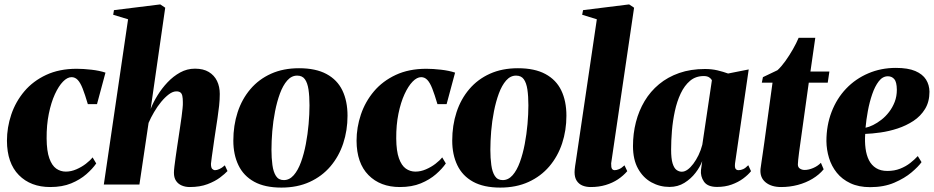

<svg xmlns="http://www.w3.org/2000/svg" viewBox="-20 -837 4236 871"><path d="M208 11.5Q119 11.5 65.5 -42.8Q12 -97 11.5 -198.5Q11.5 -259 31.2 -317.5Q51 -376 90.5 -422.8Q130 -469.5 189.5 -497.2Q249 -525 328 -525Q357.5 -525 394.8 -520.8Q432 -516.5 458.5 -507.5L420 -364.5H378.5Q365.5 -408.5 355 -435.2Q344.5 -462 332.5 -474.5Q320.5 -487 304.5 -487Q285.5 -487 265.8 -466.8Q246 -446.5 229 -409.5Q212 -372.5 201.5 -321.2Q191 -270 191.5 -208.5Q192 -151.5 203.8 -118.8Q215.5 -86 235 -72.2Q254.5 -58.5 278.5 -58.5Q302.5 -58.5 326.2 -68.8Q350 -79 369.5 -94Q389 -109 400 -123L416.5 -95.5Q400 -71.5 371.8 -46.8Q343.5 -22 303 -5.2Q262.5 11.5 208 11.5Z M840.5 11.5Q821 11.5 804.5 4.5Q788 -2.5 778.5 -16.8Q769 -31 769 -53.5Q769 -63 771.2 -81.8Q773.5 -100.5 776.8 -124.2Q780 -148 783.8 -172.5Q787.5 -197 790.5 -217Q794 -241 797.5 -264Q801 -287 803.8 -307.8Q806.5 -328.5 808.2 -345.5Q810 -362.5 809.5 -373.5Q809.5 -390.5 807.2 -401.5Q805 -412.5 798.5 -417.5Q792 -422.5 780 -422.5Q764 -422.5 746.2 -409.2Q728.5 -396 711 -374.8Q693.5 -353.5 678.8 -328.2Q664 -303 654 -279.5L612.5 0H451L561 -749.5L493.5 -770L497 -791L707 -817L729.5 -802L663.5 -343Q675 -372.5 694.5 -404.2Q714 -436 740 -463.5Q766 -491 797.2 -508.2Q828.5 -525.5 864.5 -525.5Q902.5 -525.5 927.2 -510.5Q952 -495.5 964.5 -469.8Q977 -444 977 -411Q977 -384.5 974 -357Q971 -329.5 966.8 -301.8Q962.5 -274 958.5 -247Q955.5 -228.5 952.5 -207.2Q949.5 -186 946.5 -164.8Q943.5 -143.5 940.8 -125Q938 -106.5 937 -94Q937 -76 943 -70.5Q949 -65 955.5 -65Q964 -65 975.2 -70Q986.5 -75 1000 -87L1012 -61Q1000.5 -48.5 978 -31.5Q955.5 -14.5 921.2 -1.5Q887 11.5 840.5 11.5Z M1336.5 -527.5Q1412.5 -527.5 1461.2 -501.2Q1510 -475 1533.2 -426.8Q1556.5 -378.5 1556.5 -312Q1556.5 -245.5 1537 -186.5Q1517.5 -127.5 1479 -82.2Q1440.5 -37 1384.5 -11.5Q1328.5 14 1256.5 14Q1181.5 14 1133.2 -12.5Q1085 -39 1061.8 -87.2Q1038.5 -135.5 1038.5 -199Q1038.5 -268 1058 -327.8Q1077.5 -387.5 1115.8 -432.5Q1154 -477.5 1209.5 -502.5Q1265 -527.5 1336.5 -527.5ZM1328 -494Q1302.5 -494 1283 -471.8Q1263.5 -449.5 1250 -412.8Q1236.5 -376 1227.8 -331.8Q1219 -287.5 1215.2 -241.8Q1211.5 -196 1211.5 -157.5Q1211.5 -120 1215.8 -88.5Q1220 -57 1232 -38.5Q1244 -20 1267.5 -20Q1293 -20 1312.5 -42.2Q1332 -64.5 1345.5 -101.8Q1359 -139 1367.5 -183.8Q1376 -228.5 1380 -274.2Q1384 -320 1384 -359Q1384 -400.5 1379.5 -430.8Q1375 -461 1363.2 -477.5Q1351.5 -494 1328 -494Z M1794 11.5Q1705 11.5 1651.5 -42.8Q1598 -97 1597.5 -198.5Q1597.5 -259 1617.2 -317.5Q1637 -376 1676.5 -422.8Q1716 -469.5 1775.5 -497.2Q1835 -525 1914 -525Q1943.5 -525 1980.8 -520.8Q2018 -516.5 2044.5 -507.5L2006 -364.5H1964.5Q1951.5 -408.5 1941 -435.2Q1930.5 -462 1918.5 -474.5Q1906.5 -487 1890.5 -487Q1871.5 -487 1851.8 -466.8Q1832 -446.5 1815 -409.5Q1798 -372.5 1787.5 -321.2Q1777 -270 1777.5 -208.5Q1778 -151.5 1789.8 -118.8Q1801.5 -86 1821 -72.2Q1840.5 -58.5 1864.5 -58.5Q1888.5 -58.5 1912.2 -68.8Q1936 -79 1955.5 -94Q1975 -109 1986 -123L2002.5 -95.5Q1986 -71.5 1957.8 -46.8Q1929.5 -22 1889 -5.2Q1848.5 11.5 1794 11.5Z M2329.5 -527.5Q2405.5 -527.5 2454.2 -501.2Q2503 -475 2526.2 -426.8Q2549.5 -378.5 2549.5 -312Q2549.5 -245.5 2530 -186.5Q2510.5 -127.5 2472 -82.2Q2433.5 -37 2377.5 -11.5Q2321.5 14 2249.5 14Q2174.5 14 2126.2 -12.5Q2078 -39 2054.8 -87.2Q2031.5 -135.5 2031.5 -199Q2031.5 -268 2051 -327.8Q2070.5 -387.5 2108.8 -432.5Q2147 -477.5 2202.5 -502.5Q2258 -527.5 2329.5 -527.5ZM2321 -494Q2295.5 -494 2276 -471.8Q2256.5 -449.5 2243 -412.8Q2229.5 -376 2220.8 -331.8Q2212 -287.5 2208.2 -241.8Q2204.5 -196 2204.5 -157.5Q2204.5 -120 2208.8 -88.5Q2213 -57 2225 -38.5Q2237 -20 2260.5 -20Q2286 -20 2305.5 -42.2Q2325 -64.5 2338.5 -101.8Q2352 -139 2360.5 -183.8Q2369 -228.5 2373 -274.2Q2377 -320 2377 -359Q2377 -400.5 2372.5 -430.8Q2368 -461 2356.2 -477.5Q2344.5 -494 2321 -494Z M2752.5 -96Q2752 -77.5 2756.2 -71.2Q2760.5 -65 2768.5 -65Q2777 -65 2788 -69.5Q2799 -74 2813 -87L2825.5 -60.5Q2807.5 -39.5 2783 -23.2Q2758.5 -7 2727.8 2.2Q2697 11.5 2659.5 11.5Q2639 11.5 2622.5 4.8Q2606 -2 2596.2 -17Q2586.5 -32 2586.5 -56Q2586.5 -61 2587.2 -68.5Q2588 -76 2589.2 -85.2Q2590.5 -94.5 2592 -103L2687.5 -749.5L2621 -770L2625 -791L2834 -817L2856.5 -802Z M3314.5 -96Q3312.5 -77.5 3317 -71.2Q3321.5 -65 3330.5 -65Q3341 -65 3351.5 -69.8Q3362 -74.5 3374.5 -87.5L3387 -60.5Q3373.5 -43.5 3351.2 -27Q3329 -10.5 3299.2 0.2Q3269.5 11 3233 11Q3190 11 3173.5 -13Q3157 -37 3160 -66L3165.5 -106Q3156 -80 3135.2 -53Q3114.5 -26 3084.8 -7.5Q3055 11 3017 11Q2973 11 2935.2 -9.8Q2897.5 -30.5 2874.5 -71.8Q2851.5 -113 2851.5 -174.5Q2851.5 -231 2864.8 -282.8Q2878 -334.5 2904.2 -378.5Q2930.5 -422.5 2969.8 -455Q3009 -487.5 3061.2 -505.8Q3113.5 -524 3178 -524Q3209 -524 3235 -517.8Q3261 -511.5 3283 -503.5L3376.5 -522ZM3209.5 -473Q3206.5 -479.5 3197.5 -485.8Q3188.5 -492 3172.5 -492Q3136 -492 3110.5 -470.5Q3085 -449 3068 -413Q3051 -377 3041.5 -333Q3032 -289 3028.2 -243.5Q3024.5 -198 3024.5 -158.5Q3024.5 -117.5 3031.2 -95.8Q3038 -74 3049.2 -66Q3060.5 -58 3073 -58Q3086 -58 3099.2 -67.5Q3112.5 -77 3125.2 -94Q3138 -111 3148.8 -133.2Q3159.5 -155.5 3166 -180.5Z M3611 -189.5Q3607.5 -166 3605 -146.2Q3602.5 -126.5 3601 -112.2Q3599.5 -98 3599.5 -91Q3599.5 -78 3609 -72Q3618.5 -66 3630 -66Q3648.5 -66 3669 -74.8Q3689.5 -83.5 3704 -98.5L3716.5 -69Q3696.5 -44.5 3666.2 -26.2Q3636 -8 3599.5 1.8Q3563 11.5 3523.5 11.5Q3479 11.5 3452.8 -10.2Q3426.5 -32 3430 -70.5Q3430.5 -75 3431.8 -83.2Q3433 -91.5 3435 -105.8Q3437 -120 3440.2 -141Q3443.5 -162 3447.5 -192L3484.5 -462H3436L3441 -487L3507 -518.5Q3524.5 -534.5 3542.8 -560Q3561 -585.5 3577 -613.5Q3593 -641.5 3603 -665.5H3678.5L3656.5 -512.5H3742.5L3735 -462H3649Z M4160.5 -101.5Q4146.5 -81.5 4115.2 -55Q4084 -28.5 4036.8 -8.2Q3989.5 12 3927.5 12Q3875.5 12 3837.8 -5.8Q3800 -23.5 3776 -53.5Q3752 -83.5 3740.8 -120.5Q3729.5 -157.5 3729 -196.5Q3729 -268.5 3752.5 -329.5Q3776 -390.5 3818.5 -435Q3861 -479.5 3918.8 -504.2Q3976.5 -529 4044 -529Q4099 -529 4132.2 -514.8Q4165.5 -500.5 4180.8 -476.2Q4196 -452 4196.5 -421Q4196.5 -375.5 4176.5 -342.8Q4156.5 -310 4123.8 -288.5Q4091 -267 4052.2 -254.2Q4013.5 -241.5 3974.5 -236Q3935.5 -230.5 3905 -229.5Q3902.5 -194.5 3906.5 -163.8Q3910.5 -133 3922 -110.2Q3933.5 -87.5 3954.2 -74.5Q3975 -61.5 4005.5 -61.5Q4037.5 -61.5 4063.5 -71.8Q4089.5 -82 4109.5 -97.8Q4129.5 -113.5 4143.5 -129ZM4008 -491Q3984 -491 3966.5 -468.2Q3949 -445.5 3936.8 -409.8Q3924.5 -374 3917 -333.5Q3909.5 -293 3906.5 -257.5Q3922 -260.5 3940.8 -269.8Q3959.5 -279 3978.5 -293.8Q3997.5 -308.5 4013.2 -329Q4029 -349.5 4038.8 -374.8Q4048.5 -400 4048.5 -430Q4048 -465.5 4036.8 -478.2Q4025.5 -491 4008 -491Z"/></svg>

Font: Merriweather 120pt Black
Style: Italic
Weight: 900
Italic angle: -7.8°
Version: Version 2.101